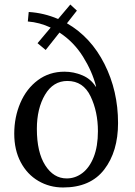

<svg xmlns="http://www.w3.org/2000/svg" viewBox="-20 -813 599 849"><path d="M276 -710Q382 -649 442 -530Q502 -411 502 -269Q502 -143 441 -63.5Q380 16 259 16Q199 16 149.5 -13Q100 -42 71.5 -96Q43 -150 43 -222Q43 -295 70 -358Q97 -421 147.5 -458.5Q198 -496 265 -496Q306 -496 344 -480Q382 -464 403 -430H405Q388 -497 347 -562.5Q306 -628 243 -669L182 -592L146 -622L204 -691Q155 -714 103 -718L107 -760Q174 -756 237 -729L291 -793L320 -766ZM143 -243Q143 -140 180 -82Q217 -24 275 -24Q313 -24 344.5 -48Q376 -72 394.5 -119Q413 -166 413 -233Q413 -319 380.5 -387Q348 -455 278 -455Q215 -455 179 -394Q143 -333 143 -243Z"/></svg>

Font: Sumana
Style: Regular
Weight: 400
Designer: Cyreal, Alexei Vanyashin (Devanagari), Olga Karpushina (Latin)
Foundry: Cyreal
Version: Version 1.015;PS 001.015;hotconv 1.0.70;makeotf.lib2.5.58329